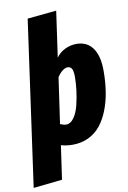

<svg xmlns="http://www.w3.org/2000/svg" viewBox="-140 -821 736 1107"><g transform="rotate(-10 228.5 -268.0)"><path d="M351.1 -550.8Q412.6 -550.8 445.8 -504.9Q479 -459 479 -372.1Q479 -306.6 470 -249.3Q460.9 -191.9 441.4 -142.3Q421.9 -92.8 393.3 -57.4Q364.7 -22 323 -2Q281.2 18.1 230 18.1Q195.3 18.1 162.1 8.8L133.8 206.1L-35.2 224.1L100.1 -743.2L270 -759.8L231.9 -491.2Q251 -519 283.2 -534.9Q315.4 -550.8 351.1 -550.8ZM213.9 -103Q238.8 -103 258.5 -130.6Q278.3 -158.2 288.8 -200.2Q299.3 -242.2 304.7 -284.9Q310.1 -327.6 310.1 -365.2Q310.1 -400.4 301.8 -413.6Q293.5 -426.8 277.8 -426.8Q263.7 -426.8 247.3 -414.3Q231 -401.9 216.8 -379.9L178.2 -111.8Q199.2 -103 213.9 -103Z"/></g></svg>

Font: Fira Sans Compressed ExtraBold
Style: Italic
Weight: 800
Width: 3
Italic angle: -8°
Designer: Carrois Corporate & Edenspiekermann AG
Foundry: Carrois Corporate GbR & Edenspiekermann AG
Version: Version 4.203;PS 004.203;hotconv 1.0.88;makeotf.lib2.5.64775